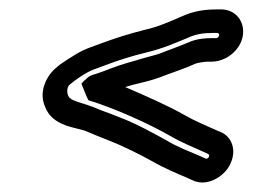

<svg xmlns="http://www.w3.org/2000/svg" viewBox="-20 -462 537 408"><path d="M153 -284C153 -284 167 -249 168 -249C223 -232 293 -201 342 -173C364 -160 391 -149 411 -140L422 -135C428 -132 422 -123 417 -125L406 -130C383 -140 356 -150 335 -163C306 -179 270 -199 236 -212C218 -219 203 -225 194 -228C151 -247 129 -245 124 -261C123 -264 121 -276 128 -282C137 -290 163 -309 181 -315L200 -322C231 -334 260 -343 293 -351C326 -359 351 -370 380 -382C395 -389 411 -392 433 -392H441C449 -392 446 -381 439 -381H431C417 -381 400 -380 383 -373C360 -363 344 -358 319 -348C311 -345 285 -339 267 -333C244 -327 221 -319 201 -311L184 -305C168 -301 164 -295 164 -295C160 -292 156 -288 153 -284ZM450 -442H442C416 -442 392 -439 366 -427C338 -415 316 -405 289 -399C253 -390 222 -380 190 -368L171 -361C160 -357 150 -352 140 -346C130 -339 112 -330 97 -316C77 -298 63 -266 75 -237C91 -191 145 -192 166 -182C177 -177 190 -172 210 -164C241 -152 275 -135 304 -119C328 -105 357 -93 378 -84L389 -79C420 -64 455 -87 467 -109C486 -143 471 -172 450 -181L438 -186C418 -195 392 -206 373 -217C336 -238 288 -259 246 -277C274 -286 297 -288 331 -302C352 -310 372 -316 396 -327C399 -328 413 -331 422 -331H430C460 -331 491 -355 496 -386C501 -417 480 -442 450 -442Z"/></svg>

Font: Blanket
Style: OutlineObl
Weight: 400
Foundry: Cannot Into Space Fonts
Version: Version 0.9